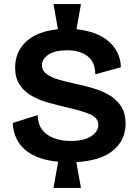

<svg xmlns="http://www.w3.org/2000/svg" viewBox="-20 -804 683 951"><path d="M245 127 268 -3Q166 -12 107 -60Q48 -108 43 -195L167 -234Q168 -169 213.5 -137.5Q259 -106 330 -106Q397 -106 432 -129.5Q467 -153 467 -185Q467 -222 424 -239Q381 -256 316 -271Q268 -282 221.5 -295Q175 -308 137.5 -329Q100 -350 77.5 -384Q55 -418 55 -469Q55 -548 110 -598.5Q165 -649 267 -659L245 -784H381L359 -659Q460 -649 518 -599Q576 -549 579 -471L452 -436Q452 -495 414.5 -525Q377 -555 312 -555Q254 -555 221 -534Q188 -513 188 -481Q188 -454 210.5 -437.5Q233 -421 269.5 -410Q306 -399 350 -390Q392 -381 436 -368.5Q480 -356 517.5 -335Q555 -314 578.5 -279.5Q602 -245 602 -191Q602 -110 540.5 -59Q479 -8 358 -1L381 127Z"/></svg>

Font: Bricolage Grotesque 12pt Bricolage Grotesque 10pt Regular
Style: Bold
Weight: 700
Designer: Mathieu Triay
Foundry: Atelier Triay
Version: Version 1.001; ttfautohint (v1.8.4.7-5d5b);gftools[0.9.33.de